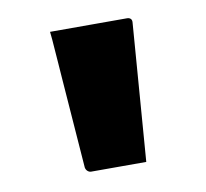

<svg xmlns="http://www.w3.org/2000/svg" viewBox="-48 -801 445 415"><g transform="rotate(-10 175.0 -593.5)"><path d="M242 -437Q211 -437 181.5 -437Q152 -437 121 -437Q117 -437 113.5 -440Q110 -443 109 -448L94 -648Q93 -666 91.5 -682.5Q90 -699 89 -715.5Q88 -732 86 -750Q133 -750 175 -750Q217 -750 255 -750Q260 -750 263 -747Q266 -744 265 -737Z"/></g></svg>

Font: Recursive ExtraBold
Style: Regular
Weight: 800
Version: Version 1.085